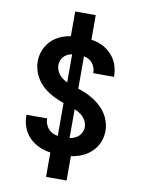

<svg xmlns="http://www.w3.org/2000/svg" viewBox="-101 -911 802 1086"><g transform="rotate(10 300.0 -368.0)"><path d="M241 107V-87H266V-648H241V-843H359V-648H334V-87H359V107ZM299 -29Q271 -29 243.5 -32.5Q216 -36 190.5 -45.5Q165 -55 142 -71.5Q119 -88 103 -110.5Q87 -133 79 -160Q71 -187 71 -214V-220H190V-217Q190 -198 199 -179.5Q208 -161 224 -149.5Q240 -138 259.5 -134Q279 -130 299 -130Q318 -130 336.5 -133Q355 -136 371.5 -145.5Q388 -155 398 -172Q408 -189 408 -207Q408 -228 397.5 -246.5Q387 -265 370.5 -277.5Q354 -290 335 -297.5Q316 -305 296.5 -311.5Q277 -318 257.5 -325Q238 -332 219.5 -340.5Q201 -349 183 -360Q165 -371 149.5 -384.5Q134 -398 121.5 -414Q109 -430 100 -448.5Q91 -467 86 -487.5Q81 -508 81 -528Q81 -555 89 -580.5Q97 -606 112.5 -628Q128 -650 150 -665.5Q172 -681 196.5 -690Q221 -699 247.5 -702.5Q274 -706 301 -706Q328 -706 355 -702.5Q382 -699 407 -689.5Q432 -680 453.5 -663.5Q475 -647 490.5 -624.5Q506 -602 513.5 -576Q521 -550 521 -523V-517H402V-520Q402 -538 394 -556Q386 -574 371.5 -585.5Q357 -597 338.5 -601Q320 -605 301 -605Q283 -605 265 -601.5Q247 -598 232 -588.5Q217 -579 208.5 -562.5Q200 -546 200 -528Q200 -507 210.5 -488.5Q221 -470 237 -457.5Q253 -445 272.5 -437.5Q292 -430 311.5 -423.5Q331 -417 350.5 -410.5Q370 -404 388.5 -395Q407 -386 424.5 -375Q442 -364 457.5 -350.5Q473 -337 486 -321Q499 -305 508 -286.5Q517 -268 522 -248Q527 -228 527 -207Q527 -180 518.5 -153.5Q510 -127 493.5 -105.5Q477 -84 454.5 -68.5Q432 -53 406 -44Q380 -35 353 -32Q326 -29 299 -29Z"/></g></svg>

Font: Iosevka Aile
Style: Bold
Weight: 700
Designer: Belleve Invis
Foundry: Belleve Invis
Version: Version 28.0.1; ttfautohint (v1.8.4)